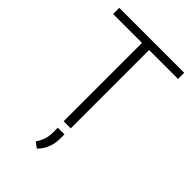

<svg xmlns="http://www.w3.org/2000/svg" viewBox="-272 -813 1142 1142"><g transform="rotate(45 298.5 -242.0)"><path d="M572.3 -710.9V-659.2H328.6V0H269V-659.2H25.9V-710.9ZM327.6 51.8V90.3Q327.6 128.9 313 165.5Q298.3 202.1 271 227.5L236.3 202.1Q253.9 176.3 262.7 150.1Q271.5 124 271.5 91.3V51.8Z"/></g></svg>

Font: Vazirmatn RD UI ExtraLight
Style: Regular
Weight: 200
Designer: Saber Rastikerdar
Foundry: Saber Rastikerdar
Version: Version 33.003